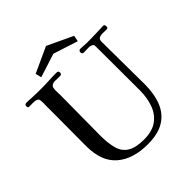

<svg xmlns="http://www.w3.org/2000/svg" viewBox="-240 -1066 1235 1235"><g transform="rotate(-45 378.0 -448.5)"><path d="M742 -718Q742 -708 737 -705.5Q732 -703 724 -703Q717 -703 710.5 -703.5Q704 -704 698 -704Q669 -704 659.5 -696Q650 -688 650 -673Q650 -658 650 -635Q650 -546 651.5 -457.5Q653 -369 653 -280Q653 -192 627 -127.5Q601 -63 544.5 -28Q488 7 394 7Q260 7 182.5 -59.5Q105 -126 105 -265V-309Q105 -365 105.5 -420.5Q106 -476 106 -531V-621Q106 -635 106.5 -650.5Q107 -666 105 -680Q104 -696 89.5 -700.5Q75 -705 57 -704.5Q39 -704 28 -704Q18 -704 16 -708.5Q14 -713 14 -721Q14 -729 19.5 -732Q25 -735 32 -735Q43 -735 54 -734.5Q65 -734 75 -733Q97 -732 119 -731.5Q141 -731 163 -731Q198 -731 232.5 -733Q267 -735 302 -735Q310 -735 315.5 -732Q321 -729 321 -719Q321 -703 305 -703Q292 -703 280 -703.5Q268 -704 255 -704Q245 -704 234 -697.5Q223 -691 221 -680Q218 -664 219 -645.5Q220 -627 220 -610Q220 -520 218.5 -430Q217 -340 217 -250Q217 -181 230 -132Q243 -83 282.5 -57.5Q322 -32 399 -32Q474 -32 519 -65Q564 -98 583.5 -153.5Q603 -209 603 -276Q603 -377 602.5 -478Q602 -579 602 -679Q602 -692 590 -697.5Q578 -703 567 -703Q555 -703 542.5 -702.5Q530 -702 518 -702Q512 -702 508.5 -707Q505 -712 505 -717Q505 -735 522 -735Q537 -735 551.5 -733.5Q566 -732 580 -732Q605 -732 629.5 -732.5Q654 -733 679 -734Q692 -734 704 -735Q716 -736 729 -736Q737 -736 739.5 -730.5Q742 -725 742 -718ZM552 -822 544 -781 376 -835 214 -783 204 -824 378 -904Z"/></g></svg>

Font: Kaisei Tokumin Medium
Style: Regular
Weight: 500
Designer: Font-Kai,
Foundry: KAZUO KANAI
Version: Version 5.003